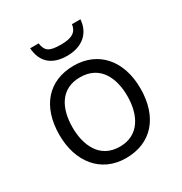

<svg xmlns="http://www.w3.org/2000/svg" viewBox="-174 -864 948 1002"><g transform="rotate(-30 300.0 -363.5)"><path d="M298 10C451 10 544 -96 544 -268C544 -436 449 -545 301 -545C148 -545 56 -440 56 -268C56 -108 146 10 298 10ZM300 -58C177 -58 135 -164 135 -268C135 -381 181 -476 299 -476C422 -476 465 -374 465 -268C465 -156 417 -58 300 -58ZM299 -606C389 -606 447 -655 453 -737H402C396 -693 367 -673 301 -673C226 -673 209 -689 201 -737H150C156 -651 208 -606 299 -606Z"/></g></svg>

Font: Frost Regular
Style: Regular
Weight: 400
Designer: Lee Frost
Foundry: Lee Frost for Ice Communication Norge AS
Version: Version 2.011;hotconv 1.0.107;makeotfexe 2.5.65593